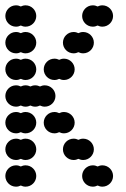

<svg xmlns="http://www.w3.org/2000/svg" viewBox="-20 -700 472 720"><path d="M288 -40C288 -18 306 0 328 0C334.5 0 340.6 -1.6 346 -4.3C351.4 -1.6 357.5 0 364 0C386 0 404 -18 404 -40C404 -62 386 -80 364 -80C357.5 -80 351.4 -78.4 346 -75.7C340.6 -78.4 334.5 -80 328 -80C306 -80 288 -62 288 -40ZM0 -40C0 -18 18 0 40 0C46.5 0 52.6 -1.6 58 -4.3C63.4 -1.6 69.5 0 76 0C98 0 116 -18 116 -40C116 -62 98 -80 76 -80C69.5 -80 63.4 -78.4 58 -75.7C52.6 -78.4 46.5 -80 40 -80C18 -80 0 -62 0 -40ZM216 -140C216 -118 234 -100 256 -100C262.5 -100 268.6 -101.6 274 -104.3C279.4 -101.6 285.5 -100 292 -100C314 -100 332 -118 332 -140C332 -162 314 -180 292 -180C285.5 -180 279.4 -178.4 274 -175.7C268.6 -178.4 262.5 -180 256 -180C234 -180 216 -162 216 -140ZM0 -140C0 -118 18 -100 40 -100C46.5 -100 52.6 -101.6 58 -104.3C63.4 -101.6 69.5 -100 76 -100C98 -100 116 -118 116 -140C116 -162 98 -180 76 -180C69.5 -180 63.4 -178.4 58 -175.7C52.6 -178.4 46.5 -180 40 -180C18 -180 0 -162 0 -140ZM144 -240C144 -218 162 -200 184 -200C190.5 -200 196.6 -201.6 202 -204.3C207.4 -201.6 213.5 -200 220 -200C242 -200 260 -218 260 -240C260 -262 242 -280 220 -280C213.5 -280 207.4 -278.4 202 -275.7C196.6 -278.4 190.5 -280 184 -280C162 -280 144 -262 144 -240ZM0 -240C0 -218 18 -200 40 -200C46.5 -200 52.6 -201.6 58 -204.3C63.4 -201.6 69.5 -200 76 -200C98 -200 116 -218 116 -240C116 -262 98 -280 76 -280C69.5 -280 63.4 -278.4 58 -275.7C52.6 -278.4 46.5 -280 40 -280C18 -280 0 -262 0 -240ZM0 -340C0 -318 18 -300 40 -300C46.5 -300 52.6 -301.6 58 -304.3C63.4 -301.6 69.5 -300 76 -300C82.5 -300 88.6 -301.6 94 -304.3C99.4 -301.6 105.5 -300 112 -300C118.5 -300 124.6 -301.6 130 -304.3C135.4 -301.6 141.5 -300 148 -300C170 -300 188 -318 188 -340C188 -362 170 -380 148 -380C141.5 -380 135.4 -378.4 130 -375.7C124.6 -378.4 118.5 -380 112 -380C105.5 -380 99.4 -378.4 94 -375.7C88.6 -378.4 82.5 -380 76 -380C69.5 -380 63.4 -378.4 58 -375.7C52.6 -378.4 46.5 -380 40 -380C18 -380 0 -362 0 -340ZM144 -440C144 -418 162 -400 184 -400C190.5 -400 196.6 -401.6 202 -404.3C207.4 -401.6 213.5 -400 220 -400C242 -400 260 -418 260 -440C260 -462 242 -480 220 -480C213.5 -480 207.4 -478.4 202 -475.7C196.6 -478.4 190.5 -480 184 -480C162 -480 144 -462 144 -440ZM0 -440C0 -418 18 -400 40 -400C46.5 -400 52.6 -401.6 58 -404.3C63.4 -401.6 69.5 -400 76 -400C98 -400 116 -418 116 -440C116 -462 98 -480 76 -480C69.5 -480 63.4 -478.4 58 -475.7C52.6 -478.4 46.5 -480 40 -480C18 -480 0 -462 0 -440ZM216 -540C216 -518 234 -500 256 -500C262.5 -500 268.6 -501.6 274 -504.3C279.4 -501.6 285.5 -500 292 -500C314 -500 332 -518 332 -540C332 -562 314 -580 292 -580C285.5 -580 279.4 -578.4 274 -575.7C268.6 -578.4 262.5 -580 256 -580C234 -580 216 -562 216 -540ZM0 -540C0 -518 18 -500 40 -500C46.5 -500 52.6 -501.6 58 -504.3C63.4 -501.6 69.5 -500 76 -500C98 -500 116 -518 116 -540C116 -562 98 -580 76 -580C69.5 -580 63.4 -578.4 58 -575.7C52.6 -578.4 46.5 -580 40 -580C18 -580 0 -562 0 -540ZM288 -640C288 -618 306 -600 328 -600C334.5 -600 340.6 -601.6 346 -604.3C351.4 -601.6 357.5 -600 364 -600C386 -600 404 -618 404 -640C404 -662 386 -680 364 -680C357.5 -680 351.4 -678.4 346 -675.7C340.6 -678.4 334.5 -680 328 -680C306 -680 288 -662 288 -640ZM0 -640C0 -618 18 -600 40 -600C46.5 -600 52.6 -601.6 58 -604.3C63.4 -601.6 69.5 -600 76 -600C98 -600 116 -618 116 -640C116 -662 98 -680 76 -680C69.5 -680 63.4 -678.4 58 -675.7C52.6 -678.4 46.5 -680 40 -680C18 -680 0 -662 0 -640Z"/></svg>

Font: Dotrice Condensed
Style: Bold
Weight: 700
Width: 2
Monospace: yes
Designer: Paul Flo Williams
Foundry: His Deeds Are Dust
Version: Version 1.001